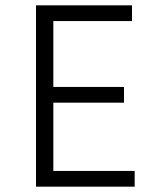

<svg xmlns="http://www.w3.org/2000/svg" viewBox="-20 -700 568 720"><path d="M485 -59V0H115V-680H475V-621H180V-374H445V-315H180V-59Z"/></svg>

Font: Inria Sans Light
Style: Regular
Weight: 300
Designer: Black Foundry Team
Foundry: Black Foundry
Version: Version 1.2; ttfautohint (v1.8.3)